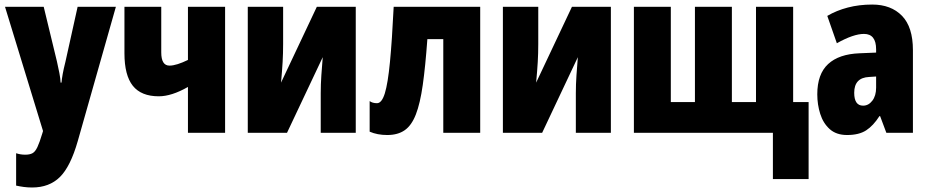

<svg xmlns="http://www.w3.org/2000/svg" viewBox="-20 -583 4078 843"><path d="M2 -553.2H171.9L230 -313Q235.8 -287.6 240.7 -262.5Q245.6 -237.3 246.1 -220.2H250Q251.5 -236.8 255.4 -258.5Q259.3 -280.3 267.1 -311L320.8 -553.2H488.8L321.8 35.2Q289.6 148.4 242.9 194.3Q196.3 240.2 121.1 240.2Q101.6 240.2 84 237.8Q66.4 235.4 50.8 231.9V89.8Q69.8 96.2 90.8 96.2Q110.8 96.2 122.8 89.6Q134.8 83 144.3 62.7Q153.8 42.5 166 2L168.9 -7.8Z M688 -553.2V-353Q688 -294.9 724.1 -294.9Q739.7 -294.9 760.5 -301.5Q781.2 -308.1 805.2 -319.8V-553.2H968.3V0H805.2V-201.2Q733.4 -160.2 677.2 -160.2Q600.1 -160.2 563.2 -206.3Q526.4 -252.4 526.4 -349.1V-553.2Z M1223.1 -553.2V-390.1Q1223.1 -348.6 1220.9 -311.3Q1218.8 -273.9 1213.9 -220.2L1371.1 -553.2H1542V0H1388.2V-173.8Q1388.2 -212.9 1390.9 -251.7Q1393.6 -290.5 1397 -332L1240.2 0H1067.9V-553.2Z M2088.4 0H1926.3V-411.1H1856.4Q1847.7 -291 1836.2 -210Q1824.7 -128.9 1805.9 -80.6Q1787.1 -32.2 1756.8 -11.2Q1726.6 9.8 1680.2 9.8Q1636.7 9.8 1603 -4.9V-139.2Q1615.2 -129.9 1635.3 -129.9Q1656.2 -129.9 1669.7 -173.3Q1683.1 -216.8 1692.1 -310.3Q1701.2 -403.8 1708.5 -553.2H2088.4Z M2343.3 -553.2V-390.1Q2343.3 -348.6 2341.1 -311.3Q2338.9 -273.9 2334 -220.2L2491.2 -553.2H2662.1V0H2508.3V-173.8Q2508.3 -212.9 2511 -251.7Q2513.7 -290.5 2517.1 -332L2360.4 0H2188V-553.2Z M3462.4 -553.2V-134.8H3530.3V203.1H3373.5V0H2763.2V-553.2H2925.3V-134.8H3031.2V-553.2H3193.4V-134.8H3299.3V-553.2Z M3809.6 -563Q3892.1 -563 3940.2 -513.7Q3988.3 -464.4 3988.3 -362.8V0H3871.6L3844.2 -73.2H3841.3Q3814.5 -31.2 3783 -10.7Q3751.5 9.8 3699.2 9.8Q3651.9 9.8 3623 -16.1Q3594.2 -42 3581.3 -83Q3568.4 -124 3568.4 -168.9Q3568.4 -257.8 3616 -301.8Q3663.6 -345.7 3754.4 -349.1L3826.7 -352.1V-366.2Q3826.7 -434.1 3773.4 -434.1Q3727.1 -434.1 3654.3 -393.1L3612.3 -513.2Q3652.8 -537.1 3702.6 -550Q3752.4 -563 3809.6 -563ZM3826.7 -247.1 3796.4 -245.1Q3730.5 -242.2 3730.5 -175.8Q3730.5 -119.1 3769.5 -119.1Q3793.5 -119.1 3810.1 -140.9Q3826.7 -162.6 3826.7 -198.2Z"/></svg>

Font: Open Sans Condensed ExtraBold
Style: Regular
Weight: 800
Width: 3
Designer: Monotype Design Team
Foundry: Monotype Imaging Inc.
Version: Version 3.000; ttfautohint (v1.8.4)